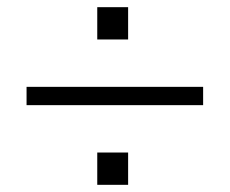

<svg xmlns="http://www.w3.org/2000/svg" viewBox="-20 -554 640 535"><path d="M251 -534H337V-444H251ZM546 -261H54V-312H546ZM251 -129H337V-39H251Z"/></svg>

Font: Muli Light
Style: Regular
Weight: 300
Designer: Vernon Adams
Foundry: Vernon Adams
Version: Version 2.100